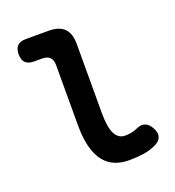

<svg xmlns="http://www.w3.org/2000/svg" viewBox="-134 -836 868 952"><g transform="rotate(-20 300.0 -360.0)"><path d="M337.7 -256.2Q337.7 -180.7 355.7 -146.1Q373.7 -111.5 408.7 -111.5Q424.5 -111.5 440 -114.2Q455.5 -116.8 472.2 -124.3Q500.6 -137.4 520.3 -129.5Q540 -121.5 553.1 -97.6Q568.6 -70.6 562.4 -49.9Q556.1 -29.2 532.2 -17.1Q498.7 -0.4 462.7 4.8Q426.6 10 386.7 10Q343 10 309.3 -4.4Q275.6 -18.8 252.5 -49.5Q229.4 -80.2 217.5 -127.5Q205.7 -174.8 205.7 -239.9L206 -557.6Q206 -584.6 192.5 -598.1Q179 -611.6 152 -611.6H108.8Q79 -611.6 64.3 -626.3Q49.6 -641 49.6 -670.8Q49.6 -700.6 64.3 -715.3Q79 -730 108.8 -730H230Q284.3 -730 311.2 -703.1Q338 -676.3 338 -622Z"/></g></svg>

Font: Maple Mono
Style: Regular
Weight: 400
Monospace: yes
Designer: subframe7536
Version: Version 7.300